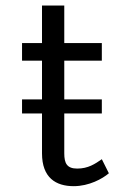

<svg xmlns="http://www.w3.org/2000/svg" viewBox="-20 -653 457 682"><path d="M129.2 -500H58.3V-437.5H129.2V-300H58.3V-250H129.2V-108.3C129.2 -21.7 178.3 8.3 241.7 8.3C296.7 8.3 344.2 -18.3 366.7 -37.5L341.7 -87.5C317.5 -70.8 293.3 -54.2 254.2 -54.2C217.5 -54.2 208.3 -73.3 208.3 -108.3V-250H341.7V-300H208.3V-437.5H341.7V-500H208.3V-633.3H129.2Z"/></svg>

Font: BoonHome
Style: Book
Weight: 400
Designer: Sungsit Sawaiwan
Foundry: Sungsit Sawaiwan
Version: Version 0.2